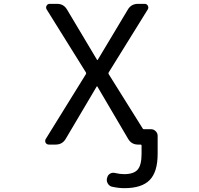

<svg xmlns="http://www.w3.org/2000/svg" viewBox="-20 -775 1040 1002"><path d="M768.6 -100.6Q782.2 -100.6 792.5 -90.3Q802.7 -80.1 802.7 -66.4V28.3Q802.7 122.1 761.2 164.6Q719.7 207 628.9 207Q598.6 207 563.5 199.2Q549.8 195.3 542.5 182.6Q535.2 169.9 538.1 156.2L540 150.4Q543 137.7 555.2 130.9Q567.4 124 581.1 127.9Q605.5 133.8 627.9 133.8Q677.7 133.8 698.2 110.4Q718.8 86.9 718.8 28.3V-15.6Q718.8 -20.5 713.9 -20.5H700.2Q666 -20.5 648.4 -50.8L488.3 -323.2Q488.3 -324.2 486.3 -324.2Q484.4 -324.2 484.4 -323.2L323.2 -50.8Q305.7 -20.5 270.5 -20.5H235.4Q223.6 -20.5 217.8 -30.3Q215.8 -35.2 215.8 -40Q215.8 -44.9 218.8 -49.8L428.7 -388.7Q430.7 -392.6 428.7 -396.5L223.6 -725.6Q217.8 -735.4 223.1 -745.1Q228.5 -754.9 239.3 -754.9H278.3Q312.5 -754.9 330.1 -724.6L486.3 -462.9Q486.3 -461.9 488.3 -461.9Q490.2 -461.9 490.2 -462.9L647.5 -725.6Q665 -754.9 700.2 -754.9H735.4Q746.1 -754.9 751.5 -745.1Q756.8 -735.4 751 -725.6L546.9 -396.5Q544.9 -392.6 546.9 -388.7L724.6 -104.5Q726.6 -100.6 731.4 -100.6Z"/></svg>

Font: Rounded-L Mgen+ 2m regular
Style: Regular
Weight: 400
Designer: [Source Han Sans]
Ryoko NISHIZUKA  (kana & ideographs); Paul D. Hunt (Latin, Greek & Cyrillic); Wenlong ZHANG  (bopomofo
Version: Version 1.059.20150602